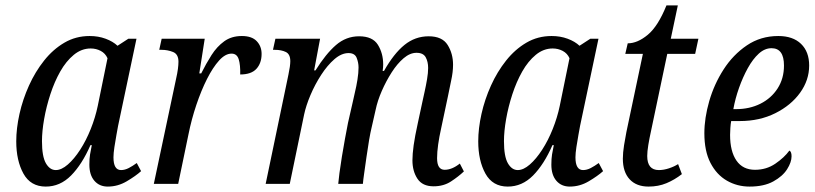

<svg xmlns="http://www.w3.org/2000/svg" viewBox="-20 -679 3009 709"><path d="M149 10Q93 10 66.5 -38Q40 -86 40 -157Q40 -205 52 -258.5Q64 -312 87 -363Q110 -414 143 -455.5Q176 -497 218 -521.5Q260 -546 311 -546Q343 -546 370 -536Q397 -526 414 -510L454 -536H484L416 -214Q414 -203 410 -181Q406 -159 402.5 -136Q399 -113 399 -98Q399 -51 427 -51Q441 -51 455.5 -58.5Q470 -66 485 -77L501 -47Q481 -29 448 -9.5Q415 10 378 10Q347 10 328.5 -11.5Q310 -33 310 -71Q310 -93 312.5 -108.5Q315 -124 319 -143H314Q283 -72 242.5 -31Q202 10 149 10ZM186 -51Q207 -51 230.5 -71.5Q254 -92 276 -126Q298 -160 315 -202.5Q332 -245 341 -288L377 -464Q369 -482 352 -491Q335 -500 315 -500Q281 -500 252.5 -476.5Q224 -453 202.5 -415Q181 -377 166 -331Q151 -285 143 -239.5Q135 -194 135 -158Q135 -101 149.5 -76Q164 -51 186 -51Z M630 -387Q635 -409 637 -424.5Q639 -440 639 -451Q639 -479 619 -487Q599 -495 577 -495H568L577 -536H736L716 -408H723Q741 -444 761 -475.5Q781 -507 808 -526.5Q835 -546 873 -546Q910 -546 928 -527Q946 -508 946 -480Q946 -446 927 -425Q908 -404 867 -404Q868 -439 861.5 -460Q855 -481 835 -481Q812 -481 789 -455.5Q766 -430 744.5 -387.5Q723 -345 705 -291.5Q687 -238 676 -183L638 0H548Z M1581 9Q1540 9 1521.5 -19Q1503 -47 1503 -87Q1503 -110 1507.5 -142.5Q1512 -175 1523 -225L1540 -304Q1543 -318 1548 -340.5Q1553 -363 1557 -386.5Q1561 -410 1561 -428Q1561 -451 1552 -467.5Q1543 -484 1518 -484Q1494 -484 1470.5 -464Q1447 -444 1426.5 -412Q1406 -380 1390 -343.5Q1374 -307 1367 -273L1352 -207Q1348 -191 1343 -162Q1338 -133 1333.5 -100.5Q1329 -68 1325 -40.5Q1321 -13 1320 0H1229Q1230 -13 1233.5 -40Q1237 -67 1242.5 -100.5Q1248 -134 1254 -167Q1260 -200 1265 -225L1283 -304Q1285 -315 1290.5 -337.5Q1296 -360 1300 -385Q1304 -410 1304 -430Q1304 -448 1297 -465.5Q1290 -483 1267 -483Q1241 -483 1215 -460.5Q1189 -438 1166 -402.5Q1143 -367 1126.5 -328Q1110 -289 1103 -256L1050 0H961L1045 -403Q1052 -436 1052 -453Q1052 -479 1035.5 -487Q1019 -495 995 -495H988L997 -536H1162L1140 -419H1145Q1183 -480 1220.5 -512.5Q1258 -545 1306 -545Q1356 -545 1375.5 -513.5Q1395 -482 1395 -441Q1395 -430 1393 -417H1398Q1434 -481 1473.5 -513Q1513 -545 1563 -545Q1613 -545 1633 -513Q1653 -481 1653 -440Q1653 -413 1646 -381.5Q1639 -350 1634 -323L1609 -205Q1602 -174 1598 -145.5Q1594 -117 1594 -95Q1594 -52 1622 -52Q1649 -52 1678 -75L1693 -46Q1673 -27 1645.5 -9Q1618 9 1581 9Z M1855 10Q1799 10 1772.5 -38Q1746 -86 1746 -157Q1746 -205 1758 -258.5Q1770 -312 1793 -363Q1816 -414 1849 -455.5Q1882 -497 1924 -521.5Q1966 -546 2017 -546Q2049 -546 2076 -536Q2103 -526 2120 -510L2160 -536H2190L2122 -214Q2120 -203 2116 -181Q2112 -159 2108.5 -136Q2105 -113 2105 -98Q2105 -51 2133 -51Q2147 -51 2161.5 -58.5Q2176 -66 2191 -77L2207 -47Q2187 -29 2154 -9.5Q2121 10 2084 10Q2053 10 2034.5 -11.5Q2016 -33 2016 -71Q2016 -93 2018.5 -108.5Q2021 -124 2025 -143H2020Q1989 -72 1948.5 -31Q1908 10 1855 10ZM1892 -51Q1913 -51 1936.5 -71.5Q1960 -92 1982 -126Q2004 -160 2021 -202.5Q2038 -245 2047 -288L2083 -464Q2075 -482 2058 -491Q2041 -500 2021 -500Q1987 -500 1958.5 -476.5Q1930 -453 1908.5 -415Q1887 -377 1872 -331Q1857 -285 1849 -239.5Q1841 -194 1841 -158Q1841 -101 1855.5 -76Q1870 -51 1892 -51Z M2375 10Q2330 10 2305 -17Q2280 -44 2280 -93Q2280 -115 2284.5 -143Q2289 -171 2293 -191L2354 -480H2289L2298 -519Q2334 -519 2372 -550.5Q2410 -582 2441 -659H2483L2457 -536H2559L2547 -480H2444L2384 -195Q2378 -168 2374 -143.5Q2370 -119 2370 -103Q2370 -51 2413 -51Q2431 -51 2450.5 -57.5Q2470 -64 2484 -73L2498 -36Q2471 -15 2441 -2.5Q2411 10 2375 10Z M2748 10Q2702 10 2664 -12Q2626 -34 2603.5 -77.5Q2581 -121 2581 -187Q2581 -243 2599 -305.5Q2617 -368 2652 -422.5Q2687 -477 2738 -511.5Q2789 -546 2854 -546Q2908 -546 2938 -517Q2968 -488 2968 -437Q2968 -383 2934.5 -336.5Q2901 -290 2843 -261Q2785 -232 2712 -232H2680Q2678 -221 2677 -206.5Q2676 -192 2676 -181Q2676 -120 2699.5 -86Q2723 -52 2768 -52Q2810 -52 2843 -74.5Q2876 -97 2895 -123Q2903 -119 2903 -102Q2903 -80 2886.5 -54Q2870 -28 2835.5 -9Q2801 10 2748 10ZM2698 -276Q2748 -276 2788 -296Q2828 -316 2851.5 -352.5Q2875 -389 2875 -437Q2875 -501 2829 -501Q2804 -501 2782 -481Q2760 -461 2741.5 -427.5Q2723 -394 2709 -354.5Q2695 -315 2688 -276Z"/></svg>

Font: Noto Serif Condensed
Style: Italic
Weight: 400
Width: 3
Italic angle: -12°
Designer: Monotype Design Team
Foundry: Monotype Imaging Inc.
Version: Version 2.014; ttfautohint (v1.8.4.7-5d5b)